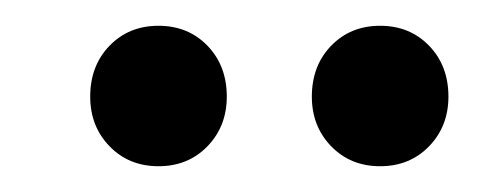

<svg xmlns="http://www.w3.org/2000/svg" viewBox="-20 -754 390 149"><path d="M156 -679Q156 -656 141 -640.5Q126 -625 103 -625Q80 -625 65 -640.5Q50 -656 50 -679Q50 -703 65 -718.5Q80 -734 103 -734Q126 -734 141 -718.5Q156 -703 156 -679ZM328 -679Q328 -656 313 -640.5Q298 -625 275 -625Q252 -625 237 -640.5Q222 -656 222 -679Q222 -703 237 -718.5Q252 -734 275 -734Q298 -734 313 -718.5Q328 -703 328 -679Z"/></svg>

Font: Montserrat
Style: Regular
Weight: 400
Designer: Julieta Ulanovsky
Foundry: Julieta Ulanovsky
Version: Version 6.001